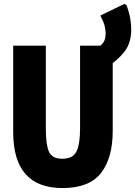

<svg xmlns="http://www.w3.org/2000/svg" viewBox="-20 -946 687 976"><path d="M298 10Q433 10 493 -66Q553 -142 553 -281V-714H387V-294Q387 -212 368.5 -175.5Q350 -139 297 -139Q245 -139 229 -174.5Q213 -210 213 -290V-714H47V-275Q47 10 298 10ZM514 -597Q578 -639 612.5 -683Q647 -727 647 -797Q647 -822 642 -852Q637 -882 623 -920L612 -926L490 -867Q506 -837 511.5 -816Q517 -795 517 -776Q517 -745 504 -728Q491 -711 462 -695Z"/></svg>

Font: Noto Sans Mono Extra
Style: Regular
Weight: 800
Designer: Monotype Design Team
Foundry: Monotype Imaging Inc.
Version: Version 1.900